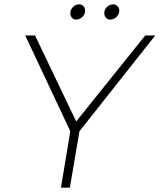

<svg xmlns="http://www.w3.org/2000/svg" viewBox="-20 -862 733 882"><path d="M693 -699 345 -259 301 0H260L303 -259L96 -699H141L330 -304L647 -699ZM371 -813Q371 -797 358.5 -784.5Q346 -772 330 -772Q318 -772 310.5 -780.5Q303 -789 303 -802Q303 -818 315.5 -830Q328 -842 344 -842Q356 -842 363.5 -833.5Q371 -825 371 -813ZM528 -813Q528 -797 515.5 -784.5Q503 -772 486 -772Q474 -772 466.5 -780.5Q459 -789 459 -802Q459 -818 471.5 -830Q484 -842 500 -842Q512 -842 520 -833.5Q528 -825 528 -813Z"/></svg>

Font: Gontserrat ExtraLight
Style: Italic
Weight: 275
Italic angle: -11.3°
Designer: Julieta Ulanovsky
Foundry: Julieta Ulanovsky
Version: Version 6.001